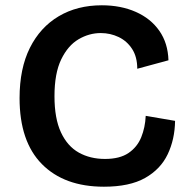

<svg xmlns="http://www.w3.org/2000/svg" viewBox="-20 -693 716 726"><path d="M373 13Q223 13 138.5 -72.5Q54 -158 54 -322Q54 -434 93 -512Q132 -590 202 -631.5Q272 -673 365 -673Q437 -673 493.5 -648Q550 -623 582.5 -576.5Q615 -530 617 -465L499 -433Q499 -478 479.5 -508Q460 -538 428.5 -553Q397 -568 361 -568Q317 -568 277 -544.5Q237 -521 211.5 -468.5Q186 -416 186 -329Q186 -245 210.5 -192.5Q235 -140 278 -116Q321 -92 377 -92Q433 -92 466 -114.5Q499 -137 514 -174Q529 -211 531 -255L642 -236Q641 -166 614 -109.5Q587 -53 528.5 -20Q470 13 373 13Z"/></svg>

Font: Bricolage Grotesque 10pt SemiBold
Style: Regular
Weight: 600
Designer: Mathieu Triay
Foundry: Atelier Triay
Version: Version 1.000; ttfautohint (v1.8.4.7-5d5b);gftools[0.9.29]